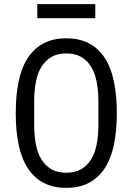

<svg xmlns="http://www.w3.org/2000/svg" viewBox="-20 -895 640 927"><path d="M160 -875H440V-807H160ZM300 12Q236 12 190 -12.5Q144 -37 114 -83Q84 -129 70 -196Q56 -263 56 -349Q56 -434 70 -501.5Q84 -569 114 -615Q144 -661 190 -685.5Q236 -710 300 -710Q364 -710 410 -685.5Q456 -661 486 -615Q516 -569 530 -501.5Q544 -434 544 -349Q544 -263 530 -196Q516 -129 486 -83Q456 -37 410 -12.5Q364 12 300 12ZM300 -61Q342 -61 371 -77.5Q400 -94 419 -124Q438 -154 446.5 -196.5Q455 -239 455 -292V-406Q455 -458 446.5 -501Q438 -544 419 -574Q400 -604 371 -620.5Q342 -637 300 -637Q258 -637 229 -620.5Q200 -604 181 -574Q162 -544 153.5 -501Q145 -458 145 -406V-292Q145 -239 153.5 -196.5Q162 -154 181 -124Q200 -94 229 -77.5Q258 -61 300 -61Z"/></svg>

Font: PlemolJP35 Console
Style: Regular
Weight: 400
Version: v2.0.3; ttfautohint (v1.8.4.7-5d5b-dirty) -l 6 -r 45 -G 200 